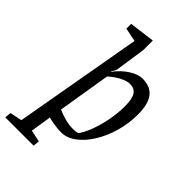

<svg xmlns="http://www.w3.org/2000/svg" viewBox="-316 -790 1047 1047"><g transform="rotate(45 208.0 -266.5)"><path d="M-60 166 -56 129 13 115 144 -627 65 -643V-680L213 -699V-627L187 -450Q186 -445 182 -437.5Q178 -430 171 -421L173 -418Q204 -460 245 -486.5Q286 -513 321 -513Q382 -513 411.5 -474.5Q441 -436 441 -357Q441 -286 422 -220.5Q403 -155 370.5 -103Q338 -51 297 -21Q256 9 212 9Q197 9 177 6.5Q157 4 139.5 1Q122 -2 113 -6L94 115L162 129L159 166ZM245 -50Q265 -50 273.5 -52Q282 -54 286 -59Q307 -90 323.5 -137Q340 -184 349.5 -236Q359 -288 359 -336Q359 -394 343.5 -419Q328 -444 292 -444Q269 -444 237.5 -428Q206 -412 175 -384L125 -79Q154 -66 185 -58Q216 -50 245 -50Z"/></g></svg>

Font: Faustina VF Beta
Style: Italic
Weight: 400
Italic angle: -8°
Designer: Alfonso Garcia
Foundry: Omnibus-Type
Version: Version 1.006